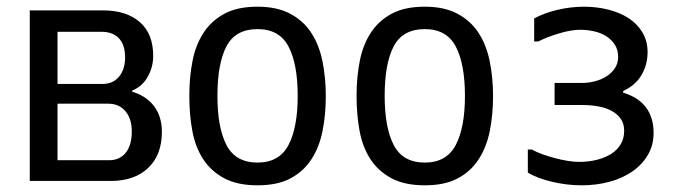

<svg xmlns="http://www.w3.org/2000/svg" viewBox="-20 -557 2040 574"><path d="M464 -163Q464 -94 423 -55Q382 -16 311 -16H69V-526H287Q358 -526 398 -491Q438 -456 438 -390Q438 -357 422 -328Q406 -299 375 -286V-283Q418 -270 441 -239Q464 -208 464 -163ZM286 -306Q318 -306 336 -328Q354 -350 354 -385Q354 -423 335.5 -442.5Q317 -462 283 -462H152V-306ZM374 -164Q374 -202 355 -224.5Q336 -247 304 -247H152V-78H306Q338 -78 356 -100.5Q374 -123 374 -164Z M750 -3Q690 -3 650.5 -24Q611 -45 587.5 -81Q564 -117 555 -165.5Q546 -214 546 -270Q546 -326 555.5 -374.5Q565 -423 588.5 -459Q612 -495 651 -516Q690 -537 750 -537Q808 -537 847.5 -516Q887 -495 910.5 -459Q934 -423 944 -374Q954 -325 954 -270Q954 -215 944.5 -166.5Q935 -118 911.5 -81.5Q888 -45 849 -24Q810 -3 750 -3ZM750 -71Q815 -71 842.5 -123.5Q870 -176 870 -270Q870 -366 842.5 -418Q815 -470 750 -470Q684 -470 657 -418.5Q630 -367 630 -270Q630 -176 657 -123.5Q684 -71 750 -71Z M1250 -3Q1190 -3 1150.5 -24Q1111 -45 1087.5 -81Q1064 -117 1055 -165.5Q1046 -214 1046 -270Q1046 -326 1055.5 -374.5Q1065 -423 1088.5 -459Q1112 -495 1151 -516Q1190 -537 1250 -537Q1308 -537 1347.5 -516Q1387 -495 1410.5 -459Q1434 -423 1444 -374Q1454 -325 1454 -270Q1454 -215 1444.5 -166.5Q1435 -118 1411.5 -81.5Q1388 -45 1349 -24Q1310 -3 1250 -3ZM1250 -71Q1315 -71 1342.5 -123.5Q1370 -176 1370 -270Q1370 -366 1342.5 -418Q1315 -470 1250 -470Q1184 -470 1157 -418.5Q1130 -367 1130 -270Q1130 -176 1157 -123.5Q1184 -71 1250 -71Z M1934 -160Q1934 -123 1917 -94Q1900 -65 1870.5 -44.5Q1841 -24 1802 -13.5Q1763 -3 1719 -3Q1675 -3 1630.5 -13.5Q1586 -24 1558 -41V-110H1570Q1584 -102 1602.5 -95.5Q1621 -89 1640 -84Q1659 -79 1677.5 -76Q1696 -73 1711 -73Q1739 -73 1763.5 -79Q1788 -85 1806.5 -96.5Q1825 -108 1835.5 -125.5Q1846 -143 1846 -166Q1846 -187 1836 -201.5Q1826 -216 1808.5 -225.5Q1791 -235 1768.5 -239Q1746 -243 1722 -243H1638V-309H1720Q1739 -309 1758.5 -314Q1778 -319 1793.5 -329Q1809 -339 1818.5 -353.5Q1828 -368 1828 -387Q1828 -408 1818 -423.5Q1808 -439 1792 -449Q1776 -459 1755.5 -463.5Q1735 -468 1714 -468Q1688 -468 1652.5 -457.5Q1617 -447 1589 -433H1577V-502Q1609 -519 1648.5 -528Q1688 -537 1726 -537Q1763 -537 1797.5 -528.5Q1832 -520 1858 -503.5Q1884 -487 1900 -461Q1916 -435 1916 -401Q1916 -364 1898 -333Q1880 -302 1843 -285V-280Q1889 -266 1911.5 -235.5Q1934 -205 1934 -160Z"/></svg>

Font: D2Coding ligature
Style: Regular
Weight: 400
Monospace: yes
Designer: Yong-Rak Park; Jeong-Hwan Yoon; Sang-Min Lee;
Foundry: NHN Corporation
Version: Version 1.3.2; Build 20180524